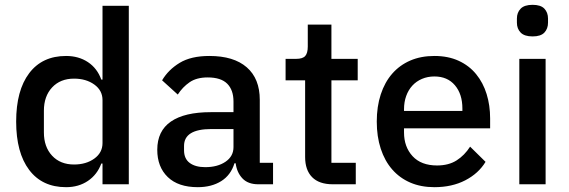

<svg xmlns="http://www.w3.org/2000/svg" viewBox="-20 -764 2360 796"><path d="M405 -86H400Q383 -40 344.5 -14Q306 12 254 12Q155 12 101 -59.5Q47 -131 47 -260Q47 -389 101 -460.5Q155 -532 254 -532Q306 -532 344.5 -506.5Q383 -481 400 -434H405V-740H514V0H405ZM287 -82Q337 -82 371 -106.5Q405 -131 405 -171V-349Q405 -389 371 -413.5Q337 -438 287 -438Q230 -438 196 -401.5Q162 -365 162 -305V-215Q162 -155 196 -118.5Q230 -82 287 -82Z M1051 0Q1008 0 985 -24.5Q962 -49 957 -87H952Q937 -38 897 -13Q857 12 800 12Q719 12 675.5 -30Q632 -72 632 -143Q632 -221 688.5 -260Q745 -299 854 -299H948V-343Q948 -391 922 -417Q896 -443 841 -443Q795 -443 766 -423Q737 -403 717 -372L652 -431Q678 -475 725 -503.5Q772 -532 848 -532Q949 -532 1003 -485Q1057 -438 1057 -350V-89H1112V0ZM831 -71Q882 -71 915 -93.5Q948 -116 948 -154V-229H856Q743 -229 743 -159V-141Q743 -106 766.5 -88.5Q790 -71 831 -71Z M1360 0Q1303 0 1274 -29.5Q1245 -59 1245 -113V-431H1164V-520H1208Q1235 -520 1245.5 -532Q1256 -544 1256 -571V-662H1354V-520H1463V-431H1354V-89H1455V0Z M1781 12Q1725 12 1681 -7Q1637 -26 1606 -61.5Q1575 -97 1558.5 -147.5Q1542 -198 1542 -260Q1542 -322 1558.5 -372.5Q1575 -423 1606 -458.5Q1637 -494 1681 -513Q1725 -532 1781 -532Q1838 -532 1881.5 -512Q1925 -492 1954 -456.5Q1983 -421 1997.5 -374Q2012 -327 2012 -273V-232H1655V-215Q1655 -155 1690.5 -116.5Q1726 -78 1792 -78Q1840 -78 1873 -99Q1906 -120 1929 -156L1993 -93Q1964 -45 1909 -16.5Q1854 12 1781 12ZM1781 -447Q1753 -447 1729.5 -437Q1706 -427 1689.5 -409Q1673 -391 1664 -366Q1655 -341 1655 -311V-304H1897V-314Q1897 -374 1866 -410.5Q1835 -447 1781 -447Z M2188 -613Q2154 -613 2138.5 -629Q2123 -645 2123 -670V-687Q2123 -712 2138.5 -728Q2154 -744 2188 -744Q2222 -744 2237 -728Q2252 -712 2252 -687V-670Q2252 -645 2237 -629Q2222 -613 2188 -613ZM2133 -520H2242V0H2133Z"/></svg>

Font: IBM Plex Sans Thai Looped Medium
Style: Regular
Weight: 500
Designer: Mike Abbink, Paul van der Laan, Pieter van Rosmalen, Ben Mitchell, Mark Frömberg
Foundry: Bold Monday
Version: Version 1.1